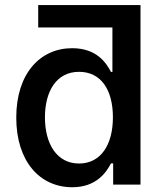

<svg xmlns="http://www.w3.org/2000/svg" viewBox="-20 -748 660 778"><path d="M272.9 10.7C370.1 10.7 410.6 -49.3 429.7 -85.9H438.5V0H549.3V-726.6L549.8 -727.5H134.8V-636.7H435.5V-456.5H429.7C411.1 -491.7 373 -552.7 272.5 -552.7C143.1 -552.7 45.9 -450.7 45.9 -271.5C45.9 -94.2 141.1 10.7 272.9 10.7ZM300.3 -85.4C209.5 -85.4 162.1 -166 162.1 -272.5C162.1 -377.9 208.5 -457 300.3 -457C389.6 -457 437.5 -383.8 437.5 -272.5C437.5 -161.1 388.2 -85.4 300.3 -85.4Z"/></svg>

Font: Raveo Medium
Style: Regular
Weight: 500
Designer: Jakub Foglar, Rasmus Andersson (Inter)
Foundry: Jakubfoglar.com
Version: Version 1.100;Glyphs 3.2.3 (3260)